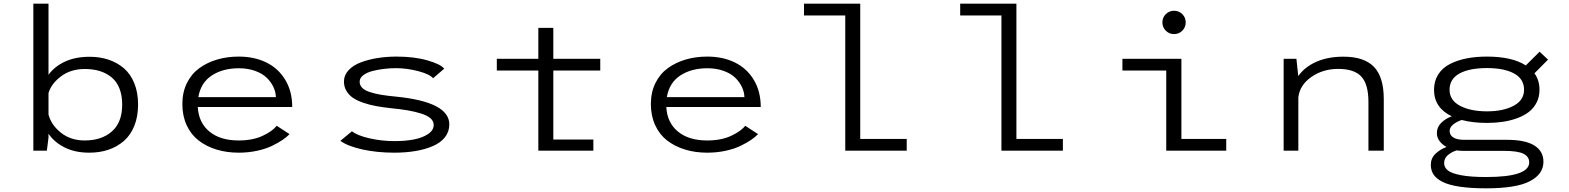

<svg xmlns="http://www.w3.org/2000/svg" viewBox="-20 -820 8540 1045"><path d="M161.5 0V-800H244V-413Q277 -458.5 334 -484.8Q391 -511 468 -511Q524 -511 571 -495.2Q618 -479.5 654.2 -448.5Q690.5 -417.5 711 -367Q731.5 -316.5 731.5 -251Q731.5 -185.5 711 -134.8Q690.5 -84 654 -52.5Q617.5 -21 570 -5Q522.5 11 466 11Q389.5 11 333.2 -16.8Q277 -44.5 244 -92V-71L235 0ZM442 -444.5Q366 -444.5 312.8 -405Q259.5 -365.5 244 -313.5V-197Q258.5 -140 311.5 -97.8Q364.5 -55.5 441 -55.5Q533.5 -55.5 589.2 -104.8Q645 -154 645 -251Q645 -301 630 -338.8Q615 -376.5 587.2 -399.2Q559.5 -422 523.2 -433.2Q487 -444.5 442 -444.5Z M1556 -90Q1541 -74.5 1518.5 -59Q1496 -43.5 1462 -26.8Q1428 -10 1380 0.5Q1332 11 1279 11Q1214 11 1158.5 -6Q1103 -23 1061.2 -55.2Q1019.5 -87.5 996 -138.5Q972.5 -189.5 972.5 -253.5Q972.5 -317.5 997.2 -367.8Q1022 -418 1064.8 -449Q1107.5 -480 1162 -496Q1216.5 -512 1279.5 -512Q1364.5 -512 1430 -479.8Q1495.5 -447.5 1533 -384.8Q1570.5 -322 1570.5 -237.5H1056.5Q1061 -152.5 1119.8 -104Q1178.5 -55.5 1279 -55.5Q1355.5 -55.5 1409.5 -80.8Q1463.5 -106 1486 -135.5ZM1280.5 -448.5Q1192.5 -448.5 1132.5 -409Q1072.5 -369.5 1059.5 -291.5H1481.5Q1481 -319 1468.2 -346.2Q1455.5 -373.5 1431.8 -396.8Q1408 -420 1368.5 -434.2Q1329 -448.5 1280.5 -448.5Z M2126 11Q2031 11 1951.5 -6.8Q1872 -24.5 1832.5 -53.5L1895.5 -105.5Q1924.5 -82.5 1990.5 -67.2Q2056.5 -52 2128.5 -52Q2185.5 -52 2231.8 -60.8Q2278 -69.5 2309.2 -90Q2340.5 -110.5 2340.5 -140.5Q2340.5 -161 2322.5 -176.5Q2304.5 -192 2270.5 -202.5Q2236.5 -213 2198.2 -219.5Q2160 -226 2108.5 -231Q2063 -236 2027.5 -242.5Q1992 -249 1958 -260.5Q1924 -272 1901.5 -287.2Q1879 -302.5 1865.5 -325.2Q1852 -348 1852 -376.5Q1852 -410.5 1876.8 -437.5Q1901.5 -464.5 1943 -480.2Q1984.5 -496 2034.2 -504Q2084 -512 2138 -512Q2235.5 -512 2307.8 -491Q2380 -470 2397.5 -446L2337 -394Q2319.5 -416 2257.5 -432.5Q2195.5 -449 2136 -449Q2103.5 -449 2071 -445.2Q2038.5 -441.5 2007.5 -433.5Q1976.5 -425.5 1957 -410.5Q1937.5 -395.5 1937.5 -375.5Q1937.5 -356 1951.2 -342Q1965 -328 1993.5 -318.8Q2022 -309.5 2055.2 -304Q2088.5 -298.5 2136.5 -294Q2425.5 -265 2425.5 -143Q2425.5 -103.5 2401.8 -73.2Q2378 -43 2336.2 -25Q2294.5 -7 2241.5 2Q2188.5 11 2126 11Z M2991.5 -60.5H3209.5V0H2910V-436H2684V-500H2910V-668.5H2991.5V-500H3247V-436H2991.5Z M4106 -90Q4091 -74.5 4068.5 -59Q4046 -43.5 4012 -26.8Q3978 -10 3930 0.5Q3882 11 3829 11Q3764 11 3708.5 -6Q3653 -23 3611.2 -55.2Q3569.5 -87.5 3546 -138.5Q3522.5 -189.5 3522.5 -253.5Q3522.5 -317.5 3547.2 -367.8Q3572 -418 3614.8 -449Q3657.5 -480 3712 -496Q3766.5 -512 3829.5 -512Q3914.5 -512 3980 -479.8Q4045.5 -447.5 4083 -384.8Q4120.5 -322 4120.5 -237.5H3606.5Q3611 -152.5 3669.8 -104Q3728.5 -55.5 3829 -55.5Q3905.5 -55.5 3959.5 -80.8Q4013.5 -106 4036 -135.5ZM3830.5 -448.5Q3742.5 -448.5 3682.5 -409Q3622.5 -369.5 3609.5 -291.5H4031.5Q4031 -319 4018.2 -346.2Q4005.5 -373.5 3981.8 -396.8Q3958 -420 3918.5 -434.2Q3879 -448.5 3830.5 -448.5Z M4662 -64H4915V0H4580.5V-736H4356V-800H4662Z M5512 -64H5765V0H5430.5V-736H5206V-800H5512Z M6415 -653Q6396.5 -634.5 6370 -634.5Q6343.5 -634.5 6325 -653Q6306.5 -671.5 6306.5 -698Q6306.5 -724.5 6325 -743Q6343.5 -761.5 6370 -761.5Q6396.5 -761.5 6415 -743Q6433.5 -724.5 6433.5 -698Q6433.5 -671.5 6415 -653ZM6410 -64H6654V0H6327.5V-436H6089V-500H6410Z M6966.5 0V-500H7036L7046 -406Q7081 -455.5 7144 -483.5Q7207 -511.5 7292 -511.5Q7405 -511.5 7458.2 -456Q7511.5 -400.5 7511.5 -280.5V0H7428V-265Q7428 -361 7389.5 -403Q7351 -445 7263.5 -445Q7180.5 -445 7117.5 -401.2Q7054.5 -357.5 7046.5 -290.5V0Z M8073 -151Q7996 -151 7935.5 -167Q7906.5 -157 7888.2 -141.5Q7870 -126 7870 -107.5Q7870 -84 7890.5 -71.5Q7911 -59 7948 -59H8182Q8282 -59 8331.2 -28Q8380.5 3 8380.5 60.5Q8380.5 127.5 8306.8 166.2Q8233 205 8068.5 205Q7984 205 7924.5 196Q7865 187 7831.2 169.8Q7797.5 152.5 7782.5 130Q7767.5 107.5 7767.5 77Q7767.5 41.5 7792.5 17.2Q7817.5 -7 7853 -20Q7828.5 -33.5 7814.5 -53Q7800.5 -72.5 7800.5 -95.5Q7800.5 -127.5 7823.5 -150.8Q7846.5 -174 7881.5 -187Q7785 -233.5 7785 -331Q7785 -378.5 7807.5 -414.2Q7830 -450 7870.5 -471Q7911 -492 7961.5 -502Q8012 -512 8073 -512Q8209.5 -512 8284.5 -464L8359.5 -538.5L8405.5 -495.5L8331.5 -421Q8359 -383.5 8359 -331Q8359 -292.5 8343.2 -261.8Q8327.5 -231 8300.8 -210.5Q8274 -190 8237 -176.5Q8200 -163 8159.2 -157Q8118.5 -151 8073 -151ZM8073 -214Q8161.5 -214 8218.2 -244.2Q8275 -274.5 8275 -331.5Q8275 -390 8221.2 -419.8Q8167.5 -449.5 8073 -449.5Q7977 -449.5 7923.2 -419.8Q7869.5 -390 7869.5 -331.5Q7869.5 -274.5 7926.5 -244.2Q7983.5 -214 8073 -214ZM7840 68Q7840 91.5 7860.5 107.8Q7881 124 7933 133.8Q7985 143.5 8068.5 143.5Q8303 143.5 8303 63.5Q8303 32.5 8271.8 16.8Q8240.5 1 8162 1H7939.5Q7924.5 1 7908 -1.5Q7878.5 8 7859.2 25.2Q7840 42.5 7840 68Z"/></svg>

Font: League Mono Wide Light
Style: Regular
Weight: 300
Width: 8
Designer: Tyler Finck
Foundry: The League of Moveable Type / Tyler Finck
Version: Version 2.210